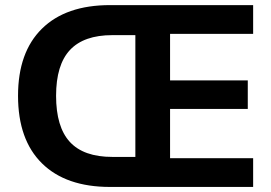

<svg xmlns="http://www.w3.org/2000/svg" viewBox="-20 -739 1072 759"><path d="M51.3 -360.4Q51.3 -532.7 145.9 -625.7Q240.5 -718.8 415 -718.8H980.7V-605.2H652.3V-421.1H959.5V-308.3H652.3V-113.5H980.7V0H415Q240.5 0 145.9 -93.3Q51.3 -186.5 51.3 -360.4ZM515.1 -118.7V-600.1H424.1Q311.5 -600.1 256.6 -541.4Q201.7 -482.7 201.7 -360.4Q201.7 -237.1 256.2 -177.9Q310.8 -118.7 424.1 -118.7Z"/></svg>

Font: Min Sans VF VF
Style: Regular
Weight: 400
Designer: Jinseong-Kim, NotoSansCJK, Nunito
Foundry: Jinseong-Kim
Version: Version 1.420;Glyphs 3.1.2 (3151)